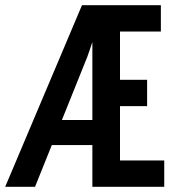

<svg xmlns="http://www.w3.org/2000/svg" viewBox="-20 -720 656 740"><path d="M0 0 296 -700H600V-598.5H442.5V-412.5H547V-311H442.5V-101.5H613V0H336V-558Q332.5 -546.5 326.5 -529.5Q320.5 -512.5 316.5 -501L115 0ZM160.5 -161 201.5 -257.5H352V-161Z"/></svg>

Font: Overpass Mono SemiBold
Style: Regular
Weight: 600
Monospace: yes
Designer: Delve Withrington, Dave Bailey
Foundry: Delve Fonts LLC
Version: Version 4.000